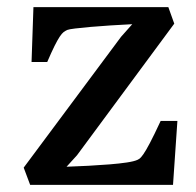

<svg xmlns="http://www.w3.org/2000/svg" viewBox="-20 -518 550 538"><path d="M46.4 -48.3 319.3 -415 350.6 -450.2Q320.8 -448.7 290.3 -446.8Q259.8 -444.8 234.1 -442.6Q208.5 -440.4 190.7 -438.2Q172.9 -436 168.5 -434.1Q163.1 -431.6 158.2 -428Q153.3 -424.3 147.2 -415Q141.1 -405.8 132.8 -389.2Q124.5 -372.6 112.3 -344.2H68.4L73.7 -498H451.7L468.3 -451.7L195.8 -83L166.5 -50.8Q196.8 -51.8 228.3 -53.5Q259.8 -55.2 287.1 -57.4Q314.5 -59.6 335.4 -62.7Q356.4 -65.9 365.7 -70.3Q367.7 -71.3 371.1 -73.5Q374.5 -75.7 381.6 -85.7Q388.7 -95.7 400.1 -117.4Q411.6 -139.2 430.2 -179.2H477.1L464.8 0H64.5Z"/></svg>

Font: Donegal One
Style: Regular
Weight: 400
Designer: Gary Lonergan
Foundry: Sorkin Type Co.
Version: Version 1.004